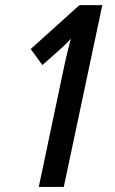

<svg xmlns="http://www.w3.org/2000/svg" viewBox="-20 -734 450 754"><path d="M132.3 0 232.4 -475.1Q236.8 -495.1 240 -509.3Q243.2 -523.4 247.3 -539.6Q251.5 -555.7 258.3 -582Q250.5 -573.7 242.2 -564.9Q233.9 -556.2 224.6 -547.9L146.5 -478.5L100.6 -541.5L292 -713.9H381.8L230.5 0Z"/></svg>

Font: Open Sans Condensed SemiBold
Style: Italic
Weight: 600
Width: 3
Italic angle: -12°
Designer: Monotype Design Team
Foundry: Monotype Imaging Inc.
Version: Version 3.000; ttfautohint (v1.8.4)